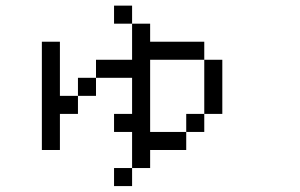

<svg xmlns="http://www.w3.org/2000/svg" viewBox="-20 -582 1040 665"><path d="M437.5 -500H375V-562.5H437.5ZM125 -437.5H187.5V-250H250V-187.5H187.5V-62.5H125ZM250 -312.5H312.5V-250H250ZM312.5 -375H437.5V-500H500V-437.5H687.5V-375H500V-125H625V-62.5H500V0H437.5V-125H375V-187.5H437.5V-312.5H312.5ZM375 0H437.5V62.5H375ZM625 -187.5H687.5V-125H625ZM687.5 -375H750V-187.5H687.5Z"/></svg>

Font: 寒蝉点阵体 16px
Style: Regular
Weight: 400
Designer: Designed by Warren2060
Foundry: ChillType
Version: Version 1.000